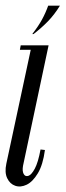

<svg xmlns="http://www.w3.org/2000/svg" viewBox="-31 -656 233 682"><path d="M81.6 -495H141.6L50.8 -67.2Q47.5 -48.6 53 -38.2Q58.5 -27.9 69.6 -31.3Q80.8 -34.8 92.6 -56.9Q104.5 -79.1 113 -125L128.6 -123.2Q121.6 -70.5 103.4 -40.4Q85.2 -10.2 63.7 0.1Q42.1 10.4 23.2 3.9Q4.4 -2.5 -5.4 -22.9Q-15.2 -43.2 -8.5 -74.6ZM39.6 -479 42.6 -495H91.6L88.6 -479ZM88 -535H83.6Q105.4 -563.1 118.1 -586.4Q130.9 -609.8 140.2 -635.9H181.9Q162.5 -604.2 139.4 -580.4Q116.2 -556.5 88 -535Z"/></svg>

Font: Emberly Black
Style: Italic
Weight: 900
Italic angle: -12°
Designer: Rajesh Rajput
Foundry: Rajesh Rajput
Version: Version 1.000